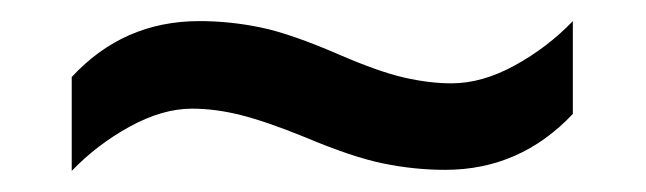

<svg xmlns="http://www.w3.org/2000/svg" viewBox="-20 -417 612 182"><path d="M269 -287Q232 -302 208 -308Q184 -314 162 -314Q134 -314 103 -297Q72 -280 48 -255V-344Q97 -397 169 -397Q198 -397 227 -391Q256 -385 302 -365Q339 -349 363 -343.5Q387 -338 408 -338Q437 -338 468 -355Q499 -372 523 -397V-309Q473 -256 402 -256Q373 -256 343.5 -262Q314 -268 269 -287Z"/></svg>

Font: Noto Sans Telugu Medium
Style: Regular
Weight: 500
Designer: Jelle Bosma - Monotype Design Team
Foundry: Monotype Imaging Inc.
Version: Version 2.005; ttfautohint (v1.8.4.7-5d5b)